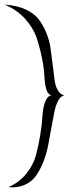

<svg xmlns="http://www.w3.org/2000/svg" viewBox="-20 -790 343 828"><path d="M0 -770Q51 -767 89 -750Q127 -733 147 -706.5Q167 -680 180.5 -646.5Q194 -613 198.5 -578Q203 -543 207.5 -509Q212 -475 215 -448Q218 -421 228.5 -402Q239 -383 257 -379Q241 -375 230.5 -355Q220 -335 214 -305Q208 -275 201.5 -238.5Q195 -202 188 -165Q181 -128 167.5 -93.5Q154 -59 136 -33Q118 -7 87 7Q56 21 16 17Q63 -3 93.5 -41Q124 -79 135 -120.5Q146 -162 153.5 -207Q161 -252 163 -288.5Q165 -325 174.5 -350.5Q184 -376 203 -380Q188 -380 180.5 -402.5Q173 -425 171.5 -460Q170 -495 161 -539.5Q152 -584 138 -626.5Q124 -669 88.5 -708.5Q53 -748 0 -770Z"/></svg>

Font: EptKazoo
Style: Medium
Weight: 500
Version: Version 001.000